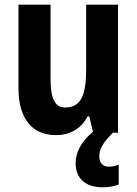

<svg xmlns="http://www.w3.org/2000/svg" viewBox="-20 -567 585 820"><path d="M404 103C404 70 418 44 462 0H484V-547H348V-275C348 -167 330 -108 258 -108C214 -108 196 -148 196 -228V-547H59V-190C59 -61 116 10 219 10C278 10 326 -16 354 -70H361L377 -4C325 39 303 86 303 129C303 195 344 233 420 233C449 233 471 227 487 221V136C477 140 464 145 446 145C420 145 404 129 404 103Z"/></svg>

Font: Noto Sans Lao UI Cond
Style: Bold
Weight: 700
Width: 3
Designer: Monotype Design Team
Foundry: Monotype Imaging Inc.
Version: Version 2.000